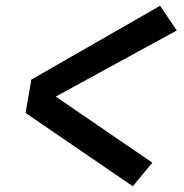

<svg xmlns="http://www.w3.org/2000/svg" viewBox="-20 -675 640 668"><path d="M442 -27 69 -282 89 -398 537 -655 595 -569 174 -339 510 -109Z"/></svg>

Font: Iosevka XBd Ex Obl
Style: Regular
Weight: 800
Width: 7
Italic angle: -9°
Monospace: yes
Designer: Belleve Invis
Foundry: Belleve Invis
Version: Version 32.5.0; ttfautohint (v1.8.4)